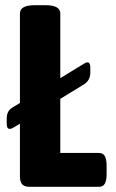

<svg xmlns="http://www.w3.org/2000/svg" viewBox="-20 -722 448 742"><path d="M392 -81V-50Q392 -24 385 -12Q378 0 362 0H94Q75 0 66 -9.5Q57 -19 57 -40V-244L32 -229Q25 -224 17 -224Q6 -224 6 -244V-264Q6 -280 12 -290.5Q18 -301 32 -309L57 -324V-670Q57 -702 115 -702H155Q213 -702 213 -670V-420L303 -475Q312 -481 318 -481Q329 -481 329 -461V-441Q329 -411 303 -395L213 -340V-131H362Q378 -131 385 -119Q392 -107 392 -81Z"/></svg>

Font: Asap Condensed
Style: Bold
Weight: 700
Designer: Pablo Cosgaya
Foundry: Omnibus-Type
Version: Version 1.010; ttfautohint (v1.8)